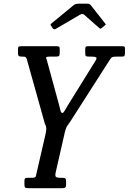

<svg xmlns="http://www.w3.org/2000/svg" viewBox="-20 -994 680 1014"><path d="M109 -20V-38Q109 -49 112.5 -52Q116 -55 126 -55H148Q167.5 -55 169.2 -63Q171 -71 174.5 -86L219 -279Q224 -300 224.5 -312.5Q225 -325 216.5 -342L121.5 -682Q117.5 -690.5 114.8 -692.8Q112 -695 99 -695H96Q84 -695 79.5 -698Q75 -701 75 -714V-734Q75 -746 79.5 -748Q84 -750 96 -750H277.5Q288 -750 291.8 -747.5Q295.5 -745 295.5 -735V-718Q295.5 -703.5 292.2 -699.2Q289 -695 274.5 -695H241.5Q226 -695 224.2 -691.2Q222.5 -687.5 227.5 -676L291 -443.5Q295 -429 298.5 -413.2Q302 -397.5 309.5 -397.5Q315 -397.5 322 -410Q329 -422.5 337.5 -436.5L485 -674Q493 -688 487.2 -691.5Q481.5 -695 463 -695H452Q436 -695 433 -698.8Q430 -702.5 430 -718.5V-731Q430 -742.5 432.5 -746.2Q435 -750 446 -750H623Q632.5 -750 636.2 -748.2Q640 -746.5 640 -737V-715Q640 -702.5 637 -698.8Q634 -695 622 -695H593Q577 -695 572 -692Q567 -689 561 -680L355 -358Q345 -342.5 336.8 -331.5Q328.5 -320.5 323 -298L274 -83Q270.5 -67.5 274.5 -61.2Q278.5 -55 300 -55H306Q320.5 -55 324.8 -51.8Q329 -48.5 329 -34V-21Q329 -6.5 324 -3.2Q319 0 305 0H133Q118.5 0 113.8 -2.8Q109 -5.5 109 -20ZM258 -845 250.5 -857Q246 -862.5 246.8 -864.5Q247.5 -866.5 254 -872L368 -966Q378.5 -974.5 396 -974.5H438.5Q448.5 -974.5 452.5 -972.5Q456.5 -970.5 460 -966L535.5 -870Q538.5 -866.5 538.5 -865Q538.5 -863.5 533.5 -859.5L519 -847.5Q512.5 -842 510.5 -842.2Q508.5 -842.5 503 -847L426 -915Q415 -924.5 401 -915.5L275.5 -842Q265.5 -835.5 258 -845Z"/></svg>

Font: Besley* Condensed
Style: Italic
Weight: 400
Width: 3
Italic angle: -13°
Designer: Owen Earl
Foundry: indestructible type*
Version: Version 3.000; ttfautohint (v1.8.3)